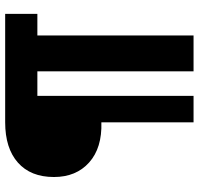

<svg xmlns="http://www.w3.org/2000/svg" viewBox="-33 -736 769 743"><g transform="rotate(-90 351.5 -364.5)"><path d="M38 -540.3Q38 -630.3 93.6 -679.6Q149.3 -729 249.7 -729H669.3V-604.4H585.7V0H447V-604.4H352V0H249.7V-356.7Q150.9 -353.6 94.4 -403.9Q38 -454.3 38 -540.3Z"/></g></svg>

Font: Mona Sans VF XLt
Style: Regular
Weight: 200
Designer: Deni Anggara
Foundry: GitHub
Version: Version 2.000;Glyphs 3.2.3 (3260)